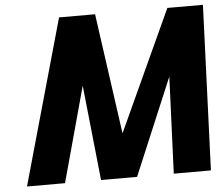

<svg xmlns="http://www.w3.org/2000/svg" viewBox="-52 -801 996 860"><g transform="rotate(-5 445.5 -371.0)"><path d="M244 -742H406L482 -200L731 -742H891L862 0H695L713 -435L530 0H368L323 -428L206 0H35Z"/></g></svg>

Font: Exo ExtraBold
Style: Italic
Weight: 800
Italic angle: -9°
Designer: Natanael Gama
Foundry: Natanael Gama
Version: Version 1.500; ttfautohint (v1.6)